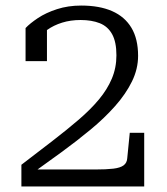

<svg xmlns="http://www.w3.org/2000/svg" viewBox="-20 -671 600 691"><path d="M322 -61H85Q81 -58 80.5 -53.5Q80 -49 82.5 -45.5Q85 -42 90 -43Q146 -83 201.5 -123.5Q257 -164 306.5 -205Q356 -246 394.5 -289.5Q433 -333 455 -378Q477 -423 477 -470Q477 -531 453 -571Q429 -611 383.5 -631Q338 -651 272 -651Q225 -651 185 -638Q145 -625 116.5 -606Q88 -587 72 -570V-451H149V-576Q144 -579 138.5 -575.5Q133 -572 127 -565Q121 -558 116.5 -548Q112 -538 111 -527Q127 -547 150 -563.5Q173 -580 203.5 -589.5Q234 -599 270 -599Q310 -599 339 -587.5Q368 -576 383.5 -548Q399 -520 399 -472Q399 -427 382.5 -388Q366 -349 336 -313Q306 -277 263.5 -240.5Q221 -204 169 -164Q117 -124 57 -78V0H499V-193H447L438 -102Q437 -85 425 -76Q413 -67 388 -64Q363 -61 322 -61Z"/></svg>

Font: Roboto Serif SemiCondensed Light
Style: Regular
Weight: 300
Width: 4
Designer: Greg Gazdowicz
Foundry: Commercial Type
Version: Version 1.007